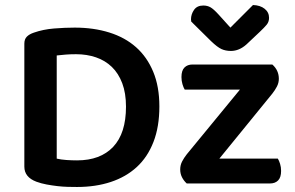

<svg xmlns="http://www.w3.org/2000/svg" viewBox="-20 -731 1174 765"><path d="M482 -306Q482 -360 467 -399.5Q452 -439 425.5 -464.5Q399 -490 362.5 -502.5Q326 -515 283 -515Q260 -515 241.5 -513.5Q223 -512 206 -510V-99Q223 -95 244.5 -93.5Q266 -92 287 -92Q380 -92 431 -146Q482 -200 482 -306ZM615 -307Q615 -226 591.5 -165.5Q568 -105 525 -65.5Q482 -26 421.5 -6Q361 14 287 14Q270 14 250 13.5Q230 13 208.5 10.5Q187 8 165.5 4Q144 0 125 -7Q77 -25 77 -67V-557Q77 -575 87 -585Q97 -595 115 -601Q152 -614 195.5 -617.5Q239 -621 278 -621Q353 -621 415.5 -601.5Q478 -582 522 -543Q566 -504 590.5 -445Q615 -386 615 -307ZM724 0Q712 -11 705 -25Q698 -39 698 -56Q698 -73 705.5 -87.5Q713 -102 724 -116L936 -374H716Q711 -382 707 -395.5Q703 -409 703 -424Q703 -450 715 -462Q727 -474 747 -474H1065Q1091 -451 1091 -417Q1091 -401 1083.5 -386.5Q1076 -372 1065 -358L854 -99H1087Q1092 -91 1096 -78Q1100 -65 1100 -50Q1100 -24 1088 -12Q1076 0 1056 0ZM898 -621 988 -711Q1017 -710 1034.5 -696Q1052 -682 1052 -660Q1052 -644 1042.5 -632.5Q1033 -621 1015 -604L962 -554Q933 -528 900 -528Q879 -528 862.5 -535.5Q846 -543 821 -567L742 -645Q741 -649 741 -654Q741 -674 753 -691.5Q765 -709 790 -709Q806 -709 818.5 -702Q831 -695 851 -673Z"/></svg>

Font: Baloo Tammudu 2 SemiBold
Style: Regular
Weight: 600
Designer: Maithili Shingre, Omkar Shende and Ek Type
Foundry: Ek Type
Version: Version 1.640;hotconv 1.0.111;makeotfexe 2.5.65597; ttfautoh